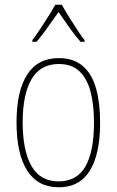

<svg xmlns="http://www.w3.org/2000/svg" viewBox="-20 -783 495 813"><path d="M404 -264Q404 -131 360.5 -60.5Q317 10 229 10Q140 10 95 -61Q50 -132 50 -265Q50 -397 95 -467Q140 -537 229 -537Q292 -537 331 -503Q370 -469 387 -407.5Q404 -346 404 -264ZM76 -265Q76 -146 113 -80.5Q150 -15 228 -15Q306 -15 342 -78.5Q378 -142 378 -265Q378 -339 363.5 -394.5Q349 -450 316.5 -481Q284 -512 229 -512Q151 -512 113.5 -447.5Q76 -383 76 -265ZM242 -763Q254 -740 273 -710Q292 -680 310 -652.5Q328 -625 338 -613V-606H321Q298 -632 273 -667.5Q248 -703 228 -732Q208 -704 182.5 -668Q157 -632 135 -606H117V-613Q130 -630 148 -657Q166 -684 184 -712.5Q202 -741 214 -763Z"/></svg>

Font: Noto Sans Tamil Condensed Thin
Style: Regular
Weight: 100
Width: 3
Designer: Jelle Bosma - Monotype Design Team
Foundry: Monotype Imaging Inc.
Version: Version 2.004; ttfautohint (v1.8.4.7-5d5b)